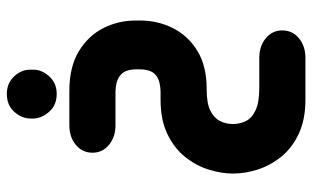

<svg xmlns="http://www.w3.org/2000/svg" viewBox="-196 -429 914 562"><g transform="rotate(-90 261.0 -148.0)"><path d="M267 -439Q234 -439 214.5 -461.5Q195 -484 195 -509V-515Q195 -541 214.5 -563Q234 -585 267 -585Q299 -585 319 -563Q339 -541 338 -515V-509Q339 -484 319 -461.5Q299 -439 267 -439ZM286 154H373Q407 154 430 173Q453 192 453 221Q453 251 430 270Q407 289 373 289H250Q192 289 150.5 269.5Q109 250 83.5 218.5Q58 187 46 150Q34 113 34 77Q34 43 45.5 6Q57 -31 82.5 -63Q108 -95 149.5 -115Q191 -135 250 -135H274Q301 -136 315 -144Q329 -152 334 -165.5Q339 -179 339 -195V-207Q339 -223 334 -236Q329 -249 315 -257.5Q301 -266 274 -267H175Q141 -267 118 -286Q95 -305 95 -334Q95 -364 118 -383Q141 -402 175 -402H276Q346 -402 391.5 -374.5Q437 -347 459.5 -303Q482 -259 482 -207V-195Q482 -144 460 -99.5Q438 -55 393.5 -27.5Q349 0 281 0H279Q239 0 217.5 11Q196 22 187.5 39.5Q179 57 179 77Q179 97 187.5 114.5Q196 132 219 143Q242 154 286 154Z"/></g></svg>

Font: Beiruti Black
Style: Regular
Weight: 900
Designer: Arlette Boutros
Foundry: Boutros
Version: Version 1.41